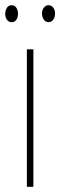

<svg xmlns="http://www.w3.org/2000/svg" viewBox="-32 -716 231 736"><path d="M96 0H71V-527H96ZM-12 -663Q-12 -676 -5.5 -686Q1 -696 13 -696Q24 -696 30.5 -686.5Q37 -677 37 -663Q37 -649 30.5 -640Q24 -631 13 -631Q1 -631 -5.5 -640.5Q-12 -650 -12 -663ZM129 -664Q129 -677 136 -686.5Q143 -696 154 -696Q165 -696 172 -687Q179 -678 179 -664Q179 -650 172 -640.5Q165 -631 154 -631Q143 -631 136 -641Q129 -651 129 -664Z"/></svg>

Font: Noto Sans Khmer ExtraCondensed Thin
Style: Regular
Weight: 250
Width: 2
Designer: Danh Hong and the Monotype Design Team
Foundry: Monotype Imaging Inc.
Version: Version 2.004